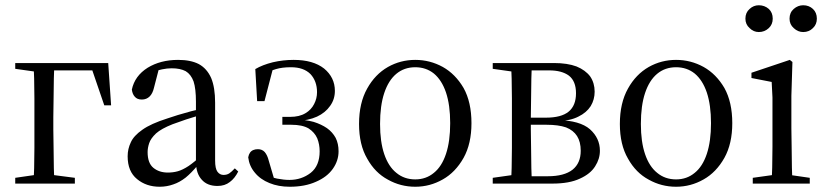

<svg xmlns="http://www.w3.org/2000/svg" viewBox="-20 -699 3131 731"><path d="M107 0H187Q186 -22 185 -59Q184 -96 184 -136Q183 -175 183 -206V-253Q183 -284 184 -324Q184 -363 185 -400Q186 -437 187 -459H107Q109 -437 110 -400Q110 -363 111 -324Q111 -284 111 -253V-206Q111 -175 111 -136Q110 -96 110 -59Q109 -22 107 0ZM142 -431H365L325 -450L377 -298H403L392 -459H142ZM38 0H265V-22L157 -36H135L38 -22ZM38 -437 137 -423H150V-459H38Z M588 12Q615 12 640 3Q664 -5 687 -23Q709 -41 733 -70H763L753 -112Q720 -82 698 -67Q675 -52 657 -47Q639 -42 619 -42Q586 -42 564 -60Q542 -78 542 -120Q542 -136 548 -154Q554 -172 574 -191Q594 -209 637 -226Q657 -233 688 -244Q719 -254 765 -268V-290Q733 -282 706 -275Q679 -267 657 -261Q635 -254 617 -248Q554 -228 522 -205Q489 -182 478 -157Q466 -132 466 -104Q466 -46 502 -17Q537 12 588 12ZM808 9Q836 9 855 -6Q874 -20 887 -46L874 -58Q862 -45 853 -39Q844 -33 831 -33Q817 -33 808 -45Q799 -57 799 -88V-308Q799 -366 784 -402Q768 -438 737 -455Q706 -471 658 -471Q591 -471 542 -441Q493 -410 482 -358Q484 -341 493 -331Q502 -320 520 -320Q538 -320 550 -332Q561 -343 566 -364L587 -445L554 -423Q577 -431 597 -435Q616 -439 634 -439Q666 -439 687 -428Q707 -416 717 -389Q726 -361 726 -312V-83V-80Q727 -38 748 -15Q769 9 808 9Z M1083 12Q1141 12 1183 -7Q1225 -25 1247 -56Q1269 -87 1269 -123Q1269 -152 1258 -174Q1246 -196 1225 -211Q1203 -226 1174 -235Q1144 -243 1108 -244V-238Q1154 -240 1187 -255Q1219 -270 1237 -296Q1255 -321 1255 -353Q1255 -404 1214 -438Q1172 -471 1098 -471Q1058 -471 1019 -462Q979 -452 952 -436L959 -314H987L1021 -445L992 -419Q1007 -429 1031 -436Q1054 -443 1088 -443Q1136 -443 1162 -417Q1187 -390 1187 -348Q1187 -324 1176 -303Q1165 -281 1143 -268Q1120 -254 1084 -254H1055V-224H1089Q1131 -224 1155 -210Q1178 -195 1188 -172Q1197 -149 1197 -123Q1197 -68 1163 -41Q1128 -14 1082 -14Q1061 -14 1035 -19Q1009 -24 989 -39L1026 -10L1003 -88Q998 -108 988 -120Q978 -131 962 -131Q952 -131 945 -128Q937 -125 932 -118Q927 -111 925 -100Q929 -67 950 -42Q971 -16 1006 -2Q1040 12 1083 12Z M1561 12Q1617 12 1666 -16Q1714 -43 1745 -98Q1775 -152 1775 -230Q1775 -310 1745 -364Q1714 -417 1666 -444Q1617 -471 1561 -471Q1505 -471 1457 -444Q1408 -416 1378 -362Q1347 -307 1347 -227Q1347 -148 1378 -95Q1408 -41 1457 -15Q1505 12 1561 12ZM1561 -16Q1519 -16 1489 -41Q1459 -65 1443 -112Q1427 -159 1427 -227Q1427 -297 1443 -345Q1459 -393 1489 -418Q1519 -443 1561 -443Q1602 -443 1632 -419Q1662 -394 1678 -347Q1694 -299 1694 -230Q1694 -161 1678 -113Q1662 -65 1632 -41Q1602 -16 1561 -16Z M1856 0H2083Q2148 0 2188 -19Q2228 -37 2246 -66Q2264 -94 2264 -125Q2264 -173 2226 -207Q2188 -240 2103 -242L2104 -238Q2151 -239 2182 -255Q2213 -270 2229 -295Q2244 -320 2244 -350Q2244 -383 2227 -408Q2209 -432 2175 -446Q2140 -459 2089 -459H1856V-437L1955 -423L1965 -431H2071Q2119 -431 2146 -411Q2173 -390 2173 -344Q2173 -297 2145 -274Q2117 -251 2058 -251H1983V-224H2061Q2106 -224 2135 -214Q2163 -203 2177 -181Q2191 -159 2191 -125Q2191 -78 2160 -53Q2128 -28 2066 -28H1964L1955 -36L1856 -22ZM1925 0H2005Q2004 -22 2003 -59Q2002 -96 2002 -136Q2001 -175 2001 -206V-249Q2001 -282 2002 -323Q2002 -363 2003 -400Q2004 -437 2005 -459H1925Q1927 -437 1928 -400Q1928 -363 1929 -324Q1929 -284 1929 -253V-206Q1929 -175 1929 -136Q1928 -96 1928 -59Q1927 -22 1925 0Z M2554 12Q2610 12 2659 -16Q2707 -43 2738 -98Q2768 -152 2768 -230Q2768 -310 2738 -364Q2707 -417 2659 -444Q2610 -471 2554 -471Q2498 -471 2450 -444Q2401 -416 2371 -362Q2340 -307 2340 -227Q2340 -148 2371 -95Q2401 -41 2450 -15Q2498 12 2554 12ZM2554 -16Q2512 -16 2482 -41Q2452 -65 2436 -112Q2420 -159 2420 -227Q2420 -297 2436 -345Q2452 -393 2482 -418Q2512 -443 2554 -443Q2595 -443 2625 -419Q2655 -394 2671 -347Q2687 -299 2687 -230Q2687 -161 2671 -113Q2655 -65 2625 -41Q2595 -16 2554 -16Z M2869 -577Q2891 -577 2907 -592Q2922 -606 2922 -628Q2922 -651 2907 -665Q2891 -679 2869 -679Q2849 -679 2834 -665Q2818 -651 2818 -628Q2818 -606 2834 -592Q2849 -577 2869 -577ZM3038 -577Q3060 -577 3075 -592Q3090 -606 3090 -628Q3090 -651 3075 -665Q3060 -679 3038 -679Q3018 -679 3002 -665Q2986 -651 2986 -628Q2986 -606 3002 -592Q3018 -577 3038 -577ZM2846 0H3063V-22L2966 -36H2946L2846 -22ZM2917 0H2997Q2996 -23 2995 -61Q2994 -99 2994 -140Q2993 -180 2993 -211V-334L2997 -463L2987 -471L2841 -422V-402L2918 -387Q2920 -357 2921 -328Q2921 -299 2921 -258V-211Q2921 -180 2921 -140Q2920 -99 2920 -61Q2919 -23 2917 0Z"/></svg>

Font: Source Serif 4 48pt
Style: Regular
Weight: 400
Designer: Frank Grie√ühammer
Foundry: Adobe Systems Incorporated
Version: Version 4.004;hotconv 1.0.116;makeotfexe 2.5.65601